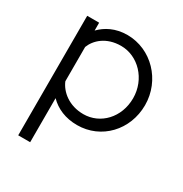

<svg xmlns="http://www.w3.org/2000/svg" viewBox="-167 -646 930 974"><g transform="rotate(30 298.0 -159.0)"><path d="M145 -454V-500H75V200H145V-58C184 -18 239 6 307 6C448 6 556 -108 556 -254C556 -399 442 -518 301 -518C231 -518 180 -490 145 -454ZM145 -157V-358C163 -405 214 -454 301 -454C401 -454 486 -366 486 -254C486 -141 406 -58 307 -58C223 -58 166 -106 145 -157Z"/></g></svg>

Font: LilGrotesk
Style: Regular
Weight: 400
Designer: Bastien Sozeau
Foundry: NBR — Bastien Sozeau
Version: Version 2.001